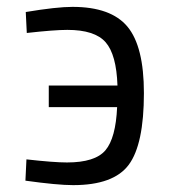

<svg xmlns="http://www.w3.org/2000/svg" viewBox="-20 -530 494 559"><path d="M191 -510Q303 -510 351 -452.5Q399 -395 399 -259Q399 -110 355 -50.5Q311 9 193 9Q147 9 54 -4L57 -66Q137 -57 175 -57Q257 -57 287 -92.5Q317 -128 321 -218H122V-281H322Q319 -371 287.5 -407Q256 -443 176 -443Q138 -443 58 -434L55 -495Q145 -510 191 -510Z"/></svg>

Font: Titillium Web[RUS by Daymarius]
Style: Regular
Weight: 400
Designer: Cyrillization by Daymarius
Foundry: Cyrillization by Daymarius
Version: Version 1.002 September 11, 2018